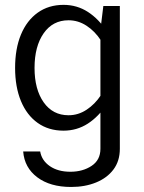

<svg xmlns="http://www.w3.org/2000/svg" viewBox="-20 -530 591 786"><path d="M271.2 235.4Q328.1 235.4 373.2 217Q418.3 198.7 444.4 164Q470.6 129.2 470.6 79.2V-505.4H403L391.1 -407.8V79.2Q391.1 125.1 354.9 149.1Q318.8 173.1 268 173.1Q217.5 173.1 184.1 150.2Q150.8 127.2 144.5 90.1H74.9Q80 156.2 132.6 195.8Q185.2 235.4 271.2 235.4ZM41.8 -252.1Q41.8 -174.1 65.8 -116.2Q89.8 -58.4 134.3 -26.8Q178.9 4.9 239.9 4.9Q294.7 4.9 339.5 -23.9Q384.3 -52.8 418.6 -105.3L393.4 -140.7Q368.7 -103.3 334.5 -80.8Q300.3 -58.2 260.7 -58.2Q196.1 -58.2 158.8 -111.1Q121.4 -164.1 121.4 -251.9Q121.4 -340.3 158.7 -393.7Q196 -447 260.6 -447Q300 -447 334.3 -424.6Q368.6 -402.3 393.4 -364.2L418.6 -400.1Q384.3 -452.5 339.7 -481.3Q295 -510.1 240.2 -510.1Q179.2 -510.1 134.5 -478.2Q89.8 -446.3 65.8 -388.5Q41.8 -330.7 41.8 -252.1Z"/></svg>

Font: Estedad-FD VF
Style: Regular
Weight: 100
Designer: Amin Abedi
Version: Version 7.3